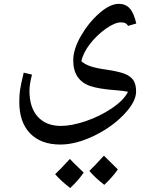

<svg xmlns="http://www.w3.org/2000/svg" viewBox="-20 -410 767 996"><path d="M644 65.9Q614.3 60.5 582 58.1Q490.7 51.3 447.5 36.1Q404.3 21 382.1 -12.2Q359.9 -45.4 359.9 -97.2Q359.9 -153.8 399.4 -222.9Q439 -292 494.9 -341.1Q550.8 -390.1 596.2 -390.1Q630.9 -390.1 652.6 -366.9Q674.3 -343.8 687 -288.1L645 -275.9Q636.7 -287.1 628.9 -290.5Q621.1 -293.9 606.9 -293.9Q576.2 -293.9 529.8 -261.5Q483.4 -229 447.5 -182.9Q411.6 -136.7 401.9 -92.8Q419.4 -76.2 450.4 -65.9Q481.4 -55.7 531.2 -48.8Q594.2 -39.6 625.5 -27.6Q656.7 -15.6 671.4 5.6Q686 26.9 686 64.9Q686 118.2 622.3 184.6Q558.6 251 465.8 295.4Q373 339.8 293 339.8Q192.4 339.8 136.2 282Q80.1 224.1 80.1 119.1Q80.1 82.5 84.2 54.9Q88.4 27.3 103 -33.2L146 -22.9Q132.8 27.3 132.8 61Q132.8 147.9 176 195.6Q219.2 243.2 295.9 243.2Q351.6 243.2 424.6 218.5Q497.6 193.8 560.3 151.6Q623 109.4 644 65.9ZM414.1 485.4Q387.2 524.9 344.2 565.4Q295.9 528.3 266.1 493.7Q289.1 472.7 342.3 414.6Q352.5 425.8 414.1 485.4ZM591.3 468.8Q564.9 507.3 521 548.8Q475.1 513.7 443.4 476.6Q463.9 458 519 397.5Q529.8 409.2 591.3 468.8Z"/></svg>

Font: Droid Arabic Naskh Colored
Style: Regular
Weight: 400
Designer: Pascal Zoghbi
Foundry: Ascender Corporation
Version: Version 1.00